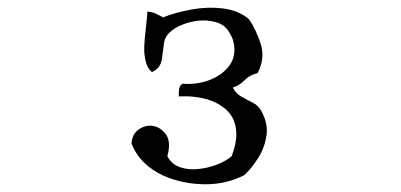

<svg xmlns="http://www.w3.org/2000/svg" viewBox="-20 -513 1040 498"><path d="M659 -223Q676 -191 671 -160Q666 -129 649.5 -103Q633 -77 614 -59Q568 -35 512 -35Q471 -35 431.5 -47Q392 -59 363 -83Q334 -107 321 -141Q323 -164 337.5 -175.5Q352 -187 369 -187Q392 -187 408.5 -167Q425 -147 414 -108Q425 -87 446.5 -79.5Q468 -72 493.5 -74.5Q519 -77 542.5 -86Q566 -95 581 -108Q593 -140 593 -164Q593 -200 572.5 -222.5Q552 -245 518 -255Q484 -265 444 -263Q443 -271 444.5 -281.5Q446 -292 454 -296Q487 -293 518 -303.5Q549 -314 568.5 -335Q588 -356 588 -384Q588 -395 585 -406.5Q582 -418 574 -430Q564 -447 546 -453.5Q528 -460 508 -460Q485 -460 462.5 -452.5Q440 -445 426 -434Q408 -420 405.5 -402Q403 -384 401 -367Q400 -354 394.5 -343.5Q389 -333 374 -326Q364 -334 359.5 -348.5Q355 -363 354 -381Q354 -396 355.5 -413Q357 -430 359 -446Q360 -456 361 -465.5Q362 -475 362 -483Q375 -482 384.5 -477.5Q394 -473 403 -468Q436 -481 477.5 -488.5Q519 -496 559 -491Q599 -486 626 -463Q645 -435 656.5 -398Q668 -361 648 -323Q628 -319 614.5 -305Q601 -291 584 -286Q591 -271 606 -262.5Q621 -254 636 -246.5Q651 -239 659 -223Z"/></svg>

Font: Yuji Boku
Style: Regular
Weight: 400
Designer: Kataoka Yuji
Foundry: Kinuta Font Factory
Version: Version 3.002